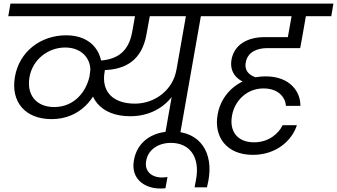

<svg xmlns="http://www.w3.org/2000/svg" viewBox="-20 -760 1880 1071"><path d="M707.4 -111.6C853.2 -111.6 950 -203.3 976.9 -294.5L964 -370.3C944.8 -258.4 844.7 -181.9 732.6 -181.9C607.3 -181.9 543.9 -251.6 563.8 -360.6C565.8 -373.1 569.4 -387.6 570.6 -397.9L527.9 -369H550.4C686.7 -369 772.9 -430.4 797.1 -568.7L818.6 -686.2H735.9L717.4 -581.6C695.7 -462 623.1 -421.2 510.4 -421.2H494.9C491.4 -405.7 486.9 -387.4 484.1 -371.6C457.6 -214.9 539.9 -111.6 707.4 -111.6ZM267.7 -95.5C427.9 -95.5 519 -215 540.7 -325.5C542.7 -332.8 543 -339.3 545 -347.8H482.4C480.4 -341.5 480.1 -335.1 478.1 -329.3C460.4 -251.7 397 -162.9 282 -162.9C187 -162.9 126.6 -226 144.6 -330.3C162.3 -429.3 249.3 -495 343.4 -495C444.9 -495 493.8 -421.1 482.4 -349H545C562 -455.6 498.7 -563.1 349.9 -563.1C203.8 -563.1 87.6 -470 63.4 -332.6C38.4 -189.1 122.8 -95.5 267.7 -95.5ZM622 -669.6 634.1 -740H38.3L26.2 -669.6ZM982.5 0 1103 -683.9H1019.5L899 0ZM1231.5 -669.6 1244.3 -740H453.5L441.5 -669.6Z M873.1 291.5C883.6 291.5 893.6 291.2 902.9 290L914.2 227.6C902.9 228.9 892.2 229.9 882.9 229.9C825.8 229.9 784.6 195 795.3 137.8C805.1 75.7 862 37 933.3 37C1039.5 37 1097.6 117.7 1073.1 244.3L1065.4 285H1134.2C1136.8 274.2 1139.3 263.1 1141.8 251.6C1173 90.6 1096.1 -26.6 939.1 -26.6C826.8 -26.6 744 33.2 727 134.6C708.2 236.4 785.3 291.5 873.1 291.5Z M1421.1 -324.5C1373.3 -335 1341.9 -363.9 1350.8 -411.3C1361.1 -471.4 1416.1 -491.6 1471.5 -491.6H1654.4L1665.8 -552.9H1455.6C1361.3 -552.9 1286.6 -511.6 1271.4 -427.4C1258.1 -351.2 1309.1 -308.9 1362.9 -293.9ZM1665.8 -552.9 1686.2 -669.6H1827.9L1839.9 -740H1201.1L1189 -669.6H1606.5L1584.3 -545.2ZM1462 -334C1322.5 -334 1215.4 -245.4 1193.9 -121C1171.9 2.6 1243 103.8 1390.8 103.8C1521.5 103.8 1609.1 23.3 1636.1 -61.6H1556.4C1535.5 -16.4 1479.6 33.9 1397.6 33.9C1300.8 33.9 1258.4 -31.4 1274.4 -115.8C1288.6 -196.9 1355.7 -266.7 1449.9 -266.7C1536.5 -266.7 1572.4 -213.3 1575.1 -169.4H1655.6C1657.4 -245.2 1600.1 -334 1462 -334Z"/></svg>

Font: Poppins Devanagari Thin
Style: Italic
Weight: 100
Italic angle: -10°
Designer: Ninad Kale (Devanagari), Jonny Pinhorn (Latin)
Foundry: Indian Type Foundry
Version: 4.005